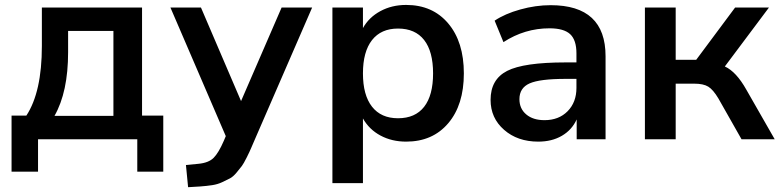

<svg xmlns="http://www.w3.org/2000/svg" viewBox="-20 -570 3191 786"><path d="M27.3 132.8V-96.7H87.9Q151.4 -193.4 151.4 -381.8V-539.1H561.5V-96.7H648.4V132.8H542V0H135.7V132.8ZM203.1 -95.7H444.3V-443.4H258.8V-356.4Q258.8 -193.4 203.1 -95.7Z M1132.8 -539.1H1257.8L1028.3 -10.7Q1013.7 22.5 1008.3 35.6Q1002.9 48.8 990.2 74.2Q977.5 99.6 970.2 109.4Q962.9 119.1 948.7 136.2Q934.6 153.3 921.4 160.2Q908.2 167 889.6 175.8Q871.1 184.6 848.6 188Q826.2 191.4 798.8 193.4L750 196.3L741.2 105.5L792 100.6Q834 96.7 854.5 76.2Q875 55.7 896.5 5.9L904.3 -12.7L677.7 -539.1H802.7L966.8 -156.2Z M1642.6 -549.8Q1751 -549.8 1814.9 -474.1Q1878.9 -398.4 1878.9 -269.5Q1878.9 -140.6 1814.9 -65.4Q1751 9.8 1642.6 9.8Q1584 9.8 1537.6 -15.1Q1491.2 -40 1465.8 -85V179.7H1340.8V-539.1H1465.8V-455.1Q1490.2 -499 1537.1 -524.4Q1584 -549.8 1642.6 -549.8ZM1609.4 -85.9Q1679.7 -85.9 1716.3 -132.8Q1752.9 -179.7 1752.9 -269.5Q1752.9 -359.4 1716.3 -406.2Q1679.7 -453.1 1609.4 -453.1Q1540 -453.1 1502.9 -405.8Q1465.8 -358.4 1465.8 -269.5Q1465.8 -180.7 1502.9 -133.3Q1540 -85.9 1609.4 -85.9Z M2183.6 9.8Q2098.6 9.8 2043.5 -38.6Q1988.3 -86.9 1988.3 -161.1Q1988.3 -245.1 2056.2 -279.8Q2124 -314.5 2294.9 -314.5H2339.8V-351.6Q2339.8 -406.2 2314 -430.2Q2288.1 -454.1 2229.5 -454.1Q2127.9 -454.1 2041 -397.5L2004.9 -485.4Q2046.9 -513.7 2109.9 -531.2Q2172.9 -548.8 2234.4 -548.8Q2459 -548.8 2459 -339.8V0H2340.8V-81.1Q2321.3 -38.1 2280.3 -14.2Q2239.3 9.8 2183.6 9.8ZM2106.4 -164.1Q2106.4 -125 2134.3 -101.6Q2162.1 -78.1 2209 -78.1Q2267.6 -78.1 2303.7 -114.7Q2339.8 -151.4 2339.8 -210V-247.1H2295.9Q2189.5 -247.1 2147.9 -228.5Q2106.4 -210 2106.4 -164.1Z M2620.1 0V-539.1H2746.1V-325.2H2830.1L2989.3 -539.1H3127.9L2947.3 -297.9Q2994.1 -276.4 3035.2 -203.1L3151.4 0H3015.6L2920.9 -167Q2899.4 -203.1 2879.4 -215.3Q2859.4 -227.5 2822.3 -227.5H2746.1V0Z"/></svg>

Font: Min Sans SemiBold
Style: Regular
Weight: 600
Designer: Jinseong-Kim, NotoSansCJK, Nunito
Foundry: Jinseong-Kim
Version: Version 1.400;Glyphs 3.1.2 (3151)